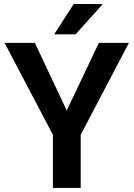

<svg xmlns="http://www.w3.org/2000/svg" viewBox="-20 -921 655 941"><path d="M150.9 -710.9 307.1 -379.4 464.4 -710.9H611.8L375.5 -260.3V0H239.3V-260.3L2.4 -710.9ZM245.6 -752.9 341.3 -901.4H483.9L350.6 -752.9Z"/></svg>

Font: Vazirmatn FD SemiBold
Style: Regular
Weight: 600
Designer: Saber Rastikerdar
Foundry: Saber Rastikerdar
Version: Version 33.001